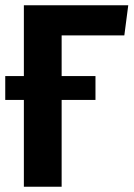

<svg xmlns="http://www.w3.org/2000/svg" viewBox="-21 -712 510 732"><path d="M214 -577V-422H343V-331H214V0H70V-331H-1V-422H70V-692H468L453 -577Z"/></svg>

Font: Fira Sans Condensed SemiBold
Style: Regular
Weight: 600
Width: 3
Designer: bBox Type GmbH & Carrois Corporate GbR & Edenspiekermann AG
Foundry: bBox Type GmbH & Carrois Corporate GbR & Edenspiekermann AG
Version: Version 4.301